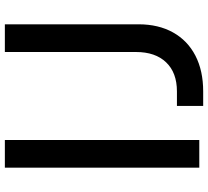

<svg xmlns="http://www.w3.org/2000/svg" viewBox="-53 -787 856 790"><g transform="rotate(-90 375.0 -392.0)"><path d="M80 -800H194V0H80ZM334 16V-92H394Q471 -92 513.5 -136.5Q556 -181 556 -260V-800H670V-250Q670 -168 636.5 -108Q603 -48 541 -16Q479 16 394 16Z"/></g></svg>

Font: Martian Mono Custom sWd Rg
Style: Regular
Weight: 400
Width: 6
Monospace: yes
Designer: Alex Havermale
Foundry: Evil Martians
Version: Version 1.000